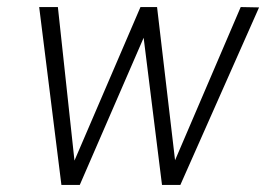

<svg xmlns="http://www.w3.org/2000/svg" viewBox="-20 -524 754 544"><path d="M154 0H206L387 -417L439 0H491L714 -503L662 -504L476 -70L425 -504H378L191 -69L144 -504H91Z"/></svg>

Font: Arthouse Owned Light
Style: Italic
Weight: 300
Italic angle: -10°
Designer: Jeremy Tribby
Foundry: Tribby Type
Version: Version 1.000;PS 001.000;hotconv 1.0.88;makeotf.lib2.5.64775